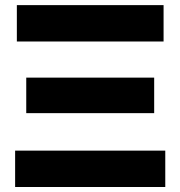

<svg xmlns="http://www.w3.org/2000/svg" viewBox="-20 -748 722 768"><path d="M40.5 0V-145.5H641.1V0ZM85 -295.4V-437.5H596.7V-295.4ZM47.4 -582V-727.5H634.3V-582Z"/></svg>

Font: Inter 24pt ExtraBold
Style: Regular
Weight: 800
Designer: Rasmus Andersson
Foundry: rsms
Version: Version 4.001;git-66647c0bb